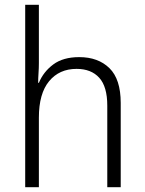

<svg xmlns="http://www.w3.org/2000/svg" viewBox="-20 -780 603 800"><path d="M85 0V-760H142V-517Q142 -497 140.5 -475.5Q139 -454 139 -435H142Q161 -481 202 -511.5Q243 -542 310 -542Q389 -542 436 -496Q483 -450 483 -351V0H427V-340Q427 -419 393.5 -456Q360 -493 299 -493Q227 -493 184.5 -441.5Q142 -390 142 -290V0Z"/></svg>

Font: Noto Sans Mono SemiCondensed Light
Style: Regular
Weight: 300
Width: 4
Designer: Monotype Design Team
Foundry: Monotype Imaging Inc.
Version: Version 2.014; ttfautohint (v1.8.4.7-5d5b)